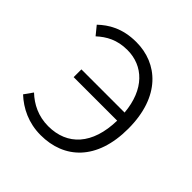

<svg xmlns="http://www.w3.org/2000/svg" viewBox="-153 -670 805 805"><g transform="rotate(45 249.5 -267.0)"><path d="M71 -443C105 -474 145 -497 206 -497C300 -497 372 -430 383 -303H127V-257H385C382 -113 310 -36 197 -36C138 -36 91 -60 55 -94L28 -56C71 -16 129 13 201 13C340 13 442 -79 442 -266C442 -457 335 -547 209 -547C126 -547 76 -515 40 -481Z"/></g></svg>

Font: Genne Gothic Light
Style: Regular
Weight: 300
Designer: Ryoko NISHIZUKA (kana & ideographs); Paul D. Hunt (Latin, Greek & Cyrillic); Wenlong ZHANG (bopomofo); Sandoll Communica
Foundry: Adobe Systems Incorporated
Version: Version 1.004;PS 1.004;hotconv 16.6.51;makeotf.lib2.5.65220